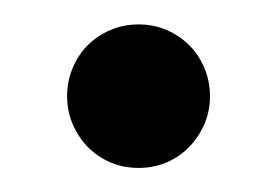

<svg xmlns="http://www.w3.org/2000/svg" viewBox="-20 -419 228 158"><path d="M152.8 -339.8Q152.8 -327.6 148.2 -316.9Q143.6 -306.2 135.7 -298.1Q127.9 -290 117.2 -285.4Q106.4 -280.8 94.2 -280.8Q81.5 -280.8 70.8 -285.4Q60.1 -290 52.2 -298.1Q44.4 -306.2 39.8 -316.9Q35.2 -327.6 35.2 -339.8Q35.2 -352.1 39.8 -363Q44.4 -374 52.2 -381.8Q60.1 -389.6 70.8 -394.3Q81.5 -398.9 94.2 -398.9Q106.4 -398.9 117.2 -394.3Q127.9 -389.6 135.7 -381.8Q143.6 -374 148.2 -363Q152.8 -352.1 152.8 -339.8Z"/></svg>

Font: Charis SIL CyrE
Style: Bold Italic
Weight: 700
Italic angle: -11°
Foundry: SIL International
Version: Version 5.000